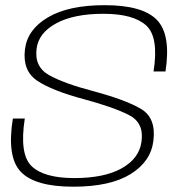

<svg xmlns="http://www.w3.org/2000/svg" viewBox="-20 -700 694 724"><path d="M256.5 4Q396 4 472.8 -43.8Q549.5 -91.5 558.5 -170Q569 -255 512.2 -289Q455.5 -323 331 -356.5Q222 -385 165.5 -416.5Q109 -448 118 -516.5Q125.5 -576 192 -612Q258.5 -648 370 -648Q482.5 -648 531 -604.2Q579.5 -560.5 559 -430.5H604Q625.5 -569 571.8 -624.8Q518 -680.5 374.5 -680.5Q238 -680.5 160.2 -634.2Q82.5 -588 74 -513Q64.5 -433 120.5 -395.5Q176.5 -358 298 -325.5Q407.5 -296 465.8 -266.5Q524 -237 513.5 -165.5Q505 -102.5 439.2 -65.5Q373.5 -28.5 260 -28.5Q146 -28.5 99.2 -73.5Q52.5 -118.5 73.5 -253H28.5Q5 -107.5 58.8 -51.8Q112.5 4 256.5 4Z"/></svg>

Font: Anybody SemiExpanded ExtraLight
Style: Italic
Weight: 250
Width: 6
Italic angle: -10°
Version: Version 1.113;gftools[0.9.25]